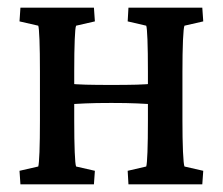

<svg xmlns="http://www.w3.org/2000/svg" viewBox="-20 -480 580 500"><path d="M314.5 0 312.5 -35.2 360.8 -46.4Q362.8 -52.2 364 -83.7Q365.2 -115.2 365.2 -165.5V-293.5Q365.2 -345.7 364 -377Q362.8 -408.2 360.8 -413.1L312.5 -424.3L314.5 -460H506.8L509.3 -424.3L460.4 -413.1Q458 -408.2 456.5 -375.2Q455.1 -342.3 455.1 -293.5V-165.5Q455.1 -118.2 456.5 -85.2Q458 -52.2 460.4 -46.4L509.3 -35.2L506.8 0ZM33.2 0 30.8 -35.2 79.6 -46.4Q81.5 -51.8 82.8 -84Q84 -116.2 84 -165.5V-293.5Q84 -344.2 82.8 -376.5Q81.5 -408.7 79.6 -413.1L30.8 -424.3L33.2 -460H224.6L227.1 -424.3L178.2 -413.1Q175.8 -408.2 174.6 -377Q173.3 -345.7 173.3 -293.5V-165.5Q173.3 -115.2 174.6 -83.7Q175.8 -52.2 178.2 -46.4L227.1 -35.2L224.6 0ZM159.2 -208.5V-262.2Q176.3 -260.3 203.4 -259.5Q230.5 -258.8 270 -258.8Q309.6 -258.8 335.9 -259.5Q362.3 -260.3 379.4 -262.2V-208.5Q362.8 -209.5 336.9 -210.7Q311 -211.9 270 -211.9Q228 -211.9 202.1 -210.7Q176.3 -209.5 159.2 -208.5Z"/></svg>

Font: Lateef Medium
Style: Regular
Weight: 500
Designer: SIL International
Foundry: SIL International
Version: Version 4.200